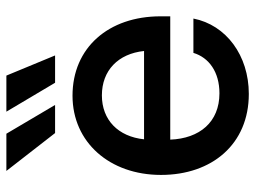

<svg xmlns="http://www.w3.org/2000/svg" viewBox="-117 -652 781 587"><g transform="rotate(-90 273.5 -358.5)"><path d="M279.8 11.7C397.5 11.7 490.7 -57.6 510.3 -157.7H405.3C391.1 -110.4 347.2 -78.1 281.7 -78.1C193.8 -78.1 143.6 -138.7 140.1 -228.5H517.1V-258.3C517.1 -417 421.4 -527.3 274.4 -527.3C132.3 -527.3 32.2 -414.1 32.2 -256.8C32.2 -101.1 126 11.7 279.8 11.7ZM314 -580.6H397.5L335.9 -729.5H225.6ZM160.2 -580.6H246.1L158.2 -729.5H44.4ZM141.1 -308.6C149.4 -387.7 200.2 -437.5 275.4 -437.5C351.6 -437.5 402.8 -387.7 411.1 -308.6Z"/></g></svg>

Font: Raveo Display Display Medium
Style: Regular
Weight: 500
Designer: Jakub Foglar, Rasmus Andersson (Inter)
Foundry: Jakubfoglar.com
Version: Version 1.100;Glyphs 3.2.3 (3260)